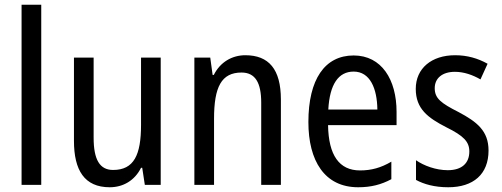

<svg xmlns="http://www.w3.org/2000/svg" viewBox="-20 -780 2117 810"><path d="M154 0V-760H71V0Z M658 -537H575V-253C575 -126 545 -63 457 -63C401 -63 375 -106 375 -199V-537H292V-186C292 -62 336 10 443 10C499 10 548 -18 575 -72H580L591 0H658Z M1015 -547C959 -547 909 -518 882 -464H877L867 -537H800V0H883V-279C883 -413 914 -474 999 -474C1057 -474 1082 -431 1082 -347V0H1165V-360C1165 -488 1114 -547 1015 -547Z M1472 -546C1350 -546 1281 -445 1281 -265C1281 -102 1349 10 1491 10C1545 10 1588 -1 1631 -24V-98C1587 -72 1546 -61 1499 -61C1411 -61 1366 -125 1364 -252H1653V-308C1653 -444 1590 -546 1472 -546ZM1472 -478C1541 -478 1571 -407 1572 -318H1365C1371 -425 1408 -478 1472 -478Z M2041 -145C2041 -228 1992 -266 1915 -307C1840 -345 1814 -365 1814 -408C1814 -450 1846 -477 1899 -477C1937 -477 1974 -464 2007 -445L2037 -511C1996 -534 1951 -547 1900 -547C1801 -547 1734 -492 1734 -405C1734 -321 1785 -283 1863 -243C1936 -207 1960 -182 1960 -141C1960 -92 1929 -62 1869 -62C1819 -62 1768 -81 1735 -104V-21C1768 -3 1813 10 1871 10C1977 10 2041 -45 2041 -145Z"/></svg>

Font: Noto Sans Sinhala Condensed
Style: Regular
Weight: 400
Width: 3
Designer: Jelle Bosma - Monotype Design Team
Foundry: Monotype Imaging Inc.
Version: Version 2.006